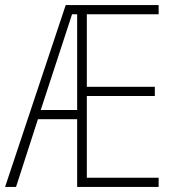

<svg xmlns="http://www.w3.org/2000/svg" viewBox="-21 -734 683 754"><path d="M602 0V-36H320V-357H587V-393H320V-678H602V-714H237L-1 0H42L128 -266H282V0ZM139 -302 262 -678H282V-302Z"/></svg>

Font: Noto Sans Sinhala UI Condensed ExtraLight
Style: Regular
Weight: 200
Width: 3
Designer: Jelle Bosma - Monotype Design Team
Foundry: Monotype Imaging Inc.
Version: Version 2.006